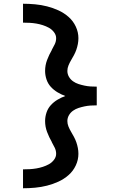

<svg xmlns="http://www.w3.org/2000/svg" viewBox="-20 -853 640 1026"><path d="M103 153V52Q121 52 139 51Q157 50 174.5 47Q192 44 209 38.5Q226 33 241.5 24.5Q257 16 268.5 1Q280 -14 280 -31Q280 -48 272.5 -63.5Q265 -79 257 -93V-94Q242 -120 231.5 -148Q221 -176 221 -206Q221 -229 228.5 -251.5Q236 -274 251.5 -291Q267 -308 287 -320Q307 -332 329 -340Q307 -348 287 -360Q267 -372 251.5 -389Q236 -406 228.5 -428.5Q221 -451 221 -474Q221 -504 231.5 -532Q242 -560 257 -586V-587Q265 -601 272.5 -616.5Q280 -632 280 -649Q280 -666 268.5 -681Q257 -696 241.5 -704.5Q226 -713 209 -718.5Q192 -724 174.5 -727Q157 -730 139 -731Q121 -732 103 -732V-833Q135 -833 167.5 -830Q200 -827 231.5 -819Q263 -811 292.5 -797.5Q322 -784 346.5 -762.5Q371 -741 385 -711Q399 -681 399 -649Q399 -633 396 -617.5Q393 -602 388 -587.5Q383 -573 375.5 -559Q368 -545 360 -531.5Q352 -518 346 -503.5Q340 -489 340 -474Q340 -457 348.5 -442.5Q357 -428 370.5 -418.5Q384 -409 399.5 -404Q415 -399 431.5 -395.5Q448 -392 464 -391Q480 -390 497 -390V-365V-290Q480 -290 464 -289Q448 -288 431.5 -284.5Q415 -281 399.5 -276Q384 -271 370.5 -261.5Q357 -252 348.5 -237.5Q340 -223 340 -206Q340 -191 346 -176.5Q352 -162 360 -148.5Q368 -135 375.5 -121Q383 -107 388 -92.5Q393 -78 396 -62.5Q399 -47 399 -31Q399 1 385 31Q371 61 346.5 82.5Q322 104 292.5 117.5Q263 131 231.5 139Q200 147 167.5 150Q135 153 103 153Z"/></svg>

Font: Zed Sans Extended
Style: Bold
Weight: 700
Width: 7
Designer: Belleve Invis
Foundry: Belleve Invis
Version: Version 1.0.0; ttfautohint (v1.8.4)